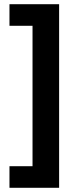

<svg xmlns="http://www.w3.org/2000/svg" viewBox="-20 -734 371 912"><path d="M25 55.5H134.5V-611.5H25V-714H260.8V158H25Z"/></svg>

Font: Noto Sans Hebrew
Style: Regular
Weight: 400
Designer: Monotype Design Team
Foundry: Monotype Imaging Inc.
Version: Version 2.003;January 10, 2023;FontCreator 14.0.0.2877 64-bi